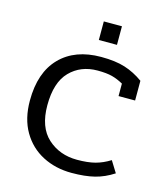

<svg xmlns="http://www.w3.org/2000/svg" viewBox="-101 -724 714 818"><g transform="rotate(15 256.0 -314.5)"><path d="M256 -644H336V-562H256ZM39 -237Q39 -361 104.5 -428Q170 -495 285 -495Q348 -495 390.5 -481.5Q433 -468 472 -440V-353H399V-408Q374 -422 349.5 -428.5Q325 -435 285 -435Q211 -435 163.5 -386.5Q116 -338 116 -237Q116 -140 168.5 -92.5Q221 -45 298 -45Q345 -45 377.5 -53.5Q410 -62 442 -82L473 -32Q433 -6 391 4.5Q349 15 290 15Q219 15 162 -14.5Q105 -44 72 -100.5Q39 -157 39 -237Z"/></g></svg>

Font: Pridi Light
Style: Regular
Weight: 300
Designer: Katatrad Team
Foundry: CadsonDemak
Version: Version 1.003